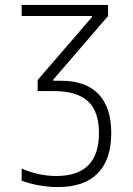

<svg xmlns="http://www.w3.org/2000/svg" viewBox="-20 -750 540 780"><path d="M215 10Q180 10 141.5 3.5Q103 -3 68 -16V-65Q101 -51 136.5 -43Q172 -35 209 -35Q382 -35 382 -209Q382 -298 337 -339Q292 -380 198 -380H133V-425L354 -681V-685H68V-730H419V-685L196 -426V-422H227Q328 -422 380 -368Q432 -314 432 -209Q432 -102 377 -46Q322 10 215 10Z"/></svg>

Font: M PLUS 1 Code Light
Style: Regular
Weight: 300
Designer: Coji Morishita
Foundry: UNDERFOREST DESIGN
Version: Version 1.002